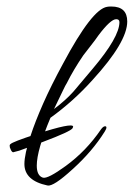

<svg xmlns="http://www.w3.org/2000/svg" viewBox="-20 -551 411 590"><path d="M39 -88Q21 -83 20 -83Q15 -85 12 -94Q10 -97 10 -101Q9 -106 12 -108Q18 -115 92 -139Q203 -175 205 -162Q204 -162 204 -160Q204 -158 203 -157Q197 -147 112 -115Q62 -96 39 -88ZM126 19Q55 4 55 -47Q55 -77 74 -134Q88 -177 112.5 -232.5Q137 -288 174 -356Q263 -523 309 -530Q313 -531 322 -531Q371 -531 371 -485Q371 -422 265 -306Q206 -240 135 -189Q93 -89 93 -42Q93 -11 112 -5Q127 -1 182 -41Q245 -87 290 -153Q297 -163 303 -163Q307 -163 307 -159Q307 -155 302 -147Q264 -86 203 -31Q144 23 126 19ZM146 -216Q182 -243 206 -270L265 -340Q347 -437 347 -483Q347 -492 337 -492Q320 -492 283 -443Q272 -427 260 -412Q248 -397 236 -381Q221 -359 208.5 -338Q196 -317 185 -295Q182 -291 172.5 -271Q163 -251 146 -216Z"/></svg>

Font: Ephesis
Style: Regular
Weight: 400
Designer: Robert E. Leuschke
Foundry: Robert E. Leuschke
Version: Version 1.010; ttfautohint (v1.8.3)